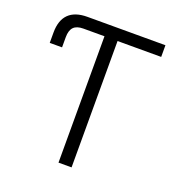

<svg xmlns="http://www.w3.org/2000/svg" viewBox="-131 -839 892 951"><g transform="rotate(20 315.0 -364.0)"><path d="M37.6 -542.5V-596.7Q37.6 -662.1 70.8 -694.8Q104 -727.5 168.9 -727.5H217.3V-666H169.9Q135.3 -666 118.9 -649.2Q102.5 -632.3 102.5 -596.2V-542.5ZM217.3 -666V-727.5H580.1V-666H350.1V0H281.2V-666Z"/></g></svg>

Font: Inter 16pt Light
Style: Regular
Weight: 300
Version: Version 4.001;git-66647c0bb